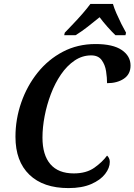

<svg xmlns="http://www.w3.org/2000/svg" viewBox="-20 -951 687 981"><path d="M330 10Q201 10 130 -58.5Q59 -127 59 -252Q59 -342 88.5 -427Q118 -512 172 -579.5Q226 -647 301 -686.5Q376 -726 468 -726Q557 -726 602 -695.5Q647 -665 647 -616Q647 -572 613 -549Q579 -526 527 -526Q527 -554 522 -587Q517 -620 499.5 -644Q482 -668 446 -668Q400 -668 361 -641.5Q322 -615 291.5 -570.5Q261 -526 240 -470.5Q219 -415 208 -357.5Q197 -300 197 -248Q197 -159 237.5 -112Q278 -65 357 -65Q421 -65 462 -94Q503 -123 527 -156Q532 -152 536.5 -143.5Q541 -135 541 -124Q541 -93 517 -62Q493 -31 446 -10.5Q399 10 330 10ZM311 -784Q329 -803 353.5 -828.5Q378 -854 401.5 -881Q425 -908 442 -931H557Q563 -910 575 -882.5Q587 -855 600 -829Q613 -803 624 -784L621 -771H570Q552 -788 528.5 -814.5Q505 -841 489 -863Q460 -839 427 -813.5Q394 -788 366 -771H308Z"/></svg>

Font: Noto Serif SemiCondensed SemiBold
Style: Italic
Weight: 600
Width: 4
Italic angle: -12°
Designer: Monotype Design Team
Foundry: Monotype Imaging Inc.
Version: Version 2.014; ttfautohint (v1.8.4.7-5d5b)